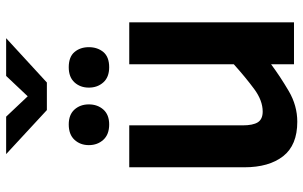

<svg xmlns="http://www.w3.org/2000/svg" viewBox="-206 -796 1012 641"><g transform="rotate(-90 300.5 -475.0)"><path d="M215 11Q137 11 100 -36.2Q63 -83.5 63 -166V-550H203V-171Q203 -137 213.2 -120.8Q223.5 -104.5 249 -104.5Q286 -104.5 324.5 -133Q363 -161.5 407 -201V-550H547V0H407V-76.5Q366 -46 317.5 -17.5Q269 11 215 11ZM206 -617Q172.5 -617 154.8 -636.5Q137 -656 137 -685Q137 -713.5 154.8 -732.8Q172.5 -752 206 -752Q238.5 -752 255.8 -732.8Q273 -713.5 273 -685Q273 -656 255.8 -636.5Q238.5 -617 206 -617ZM397 -617Q364 -617 346.5 -636.5Q329 -656 329 -685Q329 -713.5 346.5 -732.8Q364 -752 397 -752Q431.5 -752 447.8 -732.8Q464 -713.5 464 -685Q464 -656 447.8 -636.5Q431.5 -617 397 -617ZM107 -961H232L300 -889L368 -961H494L346 -825H254Z"/></g></svg>

Font: Junction
Style: Bold
Weight: 700
Designer: Caroline Hadilaksono
Foundry: Caroline Hadilaksono, Tyler Finck, The League of Moveable Type
Version: Version 2.000; ttfautohint (v1.8.3)